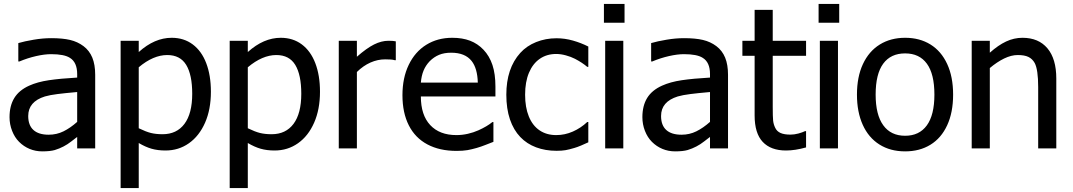

<svg xmlns="http://www.w3.org/2000/svg" viewBox="-20 -752 5436 973"><path d="M371.1 -58.1Q357.9 -48.3 341.3 -35.2Q304.2 -5.9 257.8 8.3Q234.4 15.1 193.8 15.1Q160.2 15.1 130.1 2.7Q100.1 -9.8 76.7 -33.2Q54.2 -55.7 41.3 -88.9Q28.3 -122.1 28.3 -158.2Q28.3 -215.8 52.5 -255.4Q76.7 -294.9 127.9 -317.9Q169.9 -336.9 227.8 -345.5Q285.6 -354 371.1 -358.9V-376.5Q371.1 -436.5 334 -459Q305.2 -477.5 238.8 -477.5Q206.1 -477.5 163.1 -467.8Q120.1 -458 78.1 -440.4H72.8V-533.7Q104.5 -543 150.9 -550.8Q197.3 -558.6 239.3 -558.6Q296.9 -558.6 335.2 -549.6Q373.5 -540.5 403.3 -518.1Q433.1 -495.6 447.8 -460Q462.4 -424.3 462.4 -373V0H371.1ZM371.1 -285.6 361.3 -284.7Q311 -280.3 271.7 -275.4Q232.4 -270.5 207.5 -263.2Q123 -236.8 123 -164.1Q123 -117.2 149.4 -93.3Q175.8 -69.3 226.6 -69.3Q267.1 -69.3 301.8 -86.4Q336.4 -103.5 371.1 -134.3Z M818.8 10.7Q779.3 10.7 748 1.7Q716.8 -7.3 683.1 -27.3V201.2H591.3V-545.4H683.1V-488.3Q763.2 -560.5 850.1 -560.5Q911.6 -560.5 956.5 -527.1Q1001.5 -493.7 1025.1 -431.9Q1048.8 -370.1 1048.8 -287.1Q1048.8 -197.8 1019.3 -130.4Q989.7 -63 937.5 -26.1Q885.3 10.7 818.8 10.7ZM827.6 -473.1Q756.8 -473.1 683.1 -411.1V-102.1Q719.2 -84.5 744.9 -78.1Q770.5 -71.8 803.7 -71.8Q875.5 -71.8 914.8 -124.3Q954.1 -176.8 954.1 -276.9Q954.1 -373 923.6 -423.1Q893.1 -473.1 827.6 -473.1Z M1371.6 10.7Q1332 10.7 1300.8 1.7Q1269.5 -7.3 1235.8 -27.3V201.2H1144V-545.4H1235.8V-488.3Q1315.9 -560.5 1402.8 -560.5Q1464.4 -560.5 1509.3 -527.1Q1554.2 -493.7 1577.9 -431.9Q1601.6 -370.1 1601.6 -287.1Q1601.6 -197.8 1572 -130.4Q1542.5 -63 1490.2 -26.1Q1438 10.7 1371.6 10.7ZM1380.4 -473.1Q1309.6 -473.1 1235.8 -411.1V-102.1Q1272 -84.5 1297.6 -78.1Q1323.2 -71.8 1356.4 -71.8Q1428.2 -71.8 1467.5 -124.3Q1506.8 -176.8 1506.8 -276.9Q1506.8 -373 1476.3 -423.1Q1445.8 -473.1 1380.4 -473.1Z M1985.8 -446.8H1981Q1971.2 -449.7 1960.4 -450.4Q1949.7 -451.2 1931.6 -451.2Q1894 -451.2 1857.4 -435.1Q1820.8 -418.9 1788.6 -387.2V0H1696.8V-545.4H1788.6V-464.4Q1837.9 -507.8 1875.5 -526.6Q1913.1 -545.4 1948.7 -545.4Q1961.9 -545.4 1970 -544.7Q1978 -543.9 1985.8 -542.5Z M2019.5 -269.5Q2019.5 -357.4 2051.3 -423.3Q2083 -489.3 2140.1 -524.9Q2197.3 -560.5 2272 -560.5Q2323.2 -560.5 2362.1 -545.7Q2400.9 -530.8 2430.2 -500Q2460.4 -468.3 2475.6 -422.6Q2490.7 -377 2490.7 -313V-263.2H2112.8Q2112.8 -168.9 2160.2 -118.2Q2207.5 -67.4 2293 -67.4Q2322.3 -67.4 2351.1 -74Q2379.9 -80.6 2404.8 -91.8Q2448.2 -111.3 2475.1 -133.3H2480.5V-33.2L2440.4 -17.6Q2396.5 0 2349.1 8.8Q2325.7 12.7 2293.9 12.7Q2207.5 12.7 2145.8 -20.3Q2084 -53.2 2051.8 -116.7Q2019.5 -180.2 2019.5 -269.5ZM2401.4 -333.5Q2399.4 -405.8 2370.1 -442.9Q2336.9 -484.9 2266.6 -484.9Q2231 -484.9 2205.1 -474.1Q2179.2 -463.4 2157.7 -441.9Q2137.2 -420.4 2126.5 -394.3Q2115.7 -368.2 2112.8 -333.5Z M2616.7 -57.6Q2582.5 -93.3 2564.2 -147.2Q2545.9 -201.2 2545.9 -272Q2545.9 -405.8 2616.7 -483.9Q2648.9 -519.5 2697 -538.8Q2745.1 -558.1 2800.3 -558.1Q2842.3 -558.1 2883.5 -546.4Q2924.8 -534.7 2961.4 -516.1V-413.1H2956.1Q2930.2 -435.1 2893.6 -454.1Q2873.5 -464.4 2847.7 -471.4Q2821.8 -478.5 2798.8 -478.5Q2751 -478.5 2715.6 -454.1Q2680.2 -429.7 2660.6 -383.3Q2641.1 -336.9 2641.1 -272Q2641.1 -208 2659.9 -161.9Q2678.7 -115.7 2714.1 -91.6Q2749.5 -67.4 2798.8 -67.4Q2842.3 -67.4 2882.8 -85.2Q2923.3 -103 2956.1 -133.8H2961.4V-30.8Q2945.8 -23.4 2925 -14.6Q2904.3 -5.9 2890.1 -2Q2863.8 5.9 2845.7 9Q2827.6 12.2 2800.3 12.2Q2743.7 12.2 2696.8 -5.4Q2649.9 -22.9 2616.7 -57.6Z M3145 -636.7H3040.5V-731.9H3145ZM3138.7 0H3046.9V-545.4H3138.7Z M3578.1 -58.1Q3564.9 -48.3 3548.3 -35.2Q3511.2 -5.9 3464.8 8.3Q3441.4 15.1 3400.9 15.1Q3367.2 15.1 3337.2 2.7Q3307.1 -9.8 3283.7 -33.2Q3261.2 -55.7 3248.3 -88.9Q3235.4 -122.1 3235.4 -158.2Q3235.4 -215.8 3259.5 -255.4Q3283.7 -294.9 3335 -317.9Q3377 -336.9 3434.8 -345.5Q3492.7 -354 3578.1 -358.9V-376.5Q3578.1 -436.5 3541 -459Q3512.2 -477.5 3445.8 -477.5Q3413.1 -477.5 3370.1 -467.8Q3327.1 -458 3285.2 -440.4H3279.8V-533.7Q3311.5 -543 3357.9 -550.8Q3404.3 -558.6 3446.3 -558.6Q3503.9 -558.6 3542.2 -549.6Q3580.6 -540.5 3610.4 -518.1Q3640.1 -495.6 3654.8 -460Q3669.4 -424.3 3669.4 -373V0H3578.1ZM3578.1 -285.6 3568.4 -284.7Q3518.1 -280.3 3478.8 -275.4Q3439.5 -270.5 3414.6 -263.2Q3330.1 -236.8 3330.1 -164.1Q3330.1 -117.2 3356.4 -93.3Q3382.8 -69.3 3433.6 -69.3Q3474.1 -69.3 3508.8 -86.4Q3543.5 -103.5 3578.1 -134.3Z M3804.2 -167V-469.2H3742.2V-545.4H3804.2V-702.1H3896V-545.4H4064.9V-469.2H3896V-210Q3896 -161.1 3897.9 -141.4Q3899.9 -121.6 3908.7 -104Q3917 -86.4 3935.5 -78.1Q3954.1 -69.8 3985.8 -69.8Q4005.4 -69.8 4026.1 -75.4Q4046.9 -81.1 4059.6 -87.4H4064.9V-4.9Q4009.3 10.7 3963.4 10.7Q3886.2 10.7 3845.2 -33Q3804.2 -76.7 3804.2 -167Z M4232.9 -636.7H4128.4V-731.9H4232.9ZM4226.6 0H4134.8V-545.4H4226.6Z M4566.9 15.1Q4491.7 15.1 4436.5 -19.8Q4381.3 -54.7 4352.1 -119.6Q4322.8 -184.6 4322.8 -272.5Q4322.8 -362.3 4353 -427.2Q4383.3 -492.2 4438.5 -526.4Q4493.7 -560.5 4566.9 -560.5Q4640.6 -560.5 4695.3 -526.6Q4750 -492.7 4780 -427.7Q4810.1 -362.8 4810.1 -272.5Q4810.1 -182.1 4780 -117.2Q4750 -52.2 4695.3 -18.6Q4640.6 15.1 4566.9 15.1ZM4566.9 -481.4Q4494.1 -481.4 4455.8 -429.2Q4417.5 -377 4417.5 -272.5Q4417.5 -170.4 4456.1 -117.2Q4494.6 -64 4566.9 -64Q4638.7 -64 4677 -116.7Q4715.3 -169.4 4715.3 -272.5Q4715.3 -377 4677.2 -429.2Q4639.2 -481.4 4566.9 -481.4Z M5333 0H5241.2V-310.5Q5241.2 -399.4 5223.6 -432.6Q5211.9 -453.6 5191.9 -463.4Q5171.9 -473.1 5137.7 -473.1Q5105 -473.1 5068.8 -455.6Q5032.7 -438 4996.1 -407.2V0H4904.3V-545.4H4996.1V-484.9Q5038.6 -522.9 5078.6 -541.7Q5118.7 -560.5 5161.6 -560.5Q5243.2 -560.5 5288.1 -507.1Q5333 -453.6 5333 -354Z"/></svg>

Font: SG Kara Bold
Style: Regular
Weight: 400
Designer: Damoon Khanjanzadeh
Version: Version 1.000